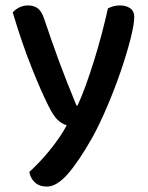

<svg xmlns="http://www.w3.org/2000/svg" viewBox="-20 -498 546 708"><path d="M158 -109Q133 -158 97 -248Q61 -338 27 -452Q36 -463 51 -470.5Q66 -478 83 -478Q105 -478 119 -467.5Q133 -457 142 -431Q169 -350 198 -271.5Q227 -193 262 -109H266Q281 -141 296.5 -184Q312 -227 327 -275Q342 -323 355 -372.5Q368 -422 378 -467Q388 -472 398.5 -475Q409 -478 423 -478Q445 -478 460 -467.5Q475 -457 475 -435Q475 -409 461.5 -355.5Q448 -302 426 -237.5Q404 -173 376 -107Q348 -41 320 10Q270 98 229.5 144Q189 190 153 190Q125 190 108.5 174.5Q92 159 88 136Q104 122 123 102Q142 82 161 59Q180 36 197 11.5Q214 -13 226 -36Q209 -41 193 -55.5Q177 -70 158 -109Z"/></svg>

Font: Baloo Chettan 2 Medium
Style: Regular
Weight: 500
Designer: Maithili Shingre, Unnati Kotecha and Ek Type
Foundry: Ek Type
Version: Version 1.640;hotconv 1.0.111;makeotfexe 2.5.65597; ttfautoh